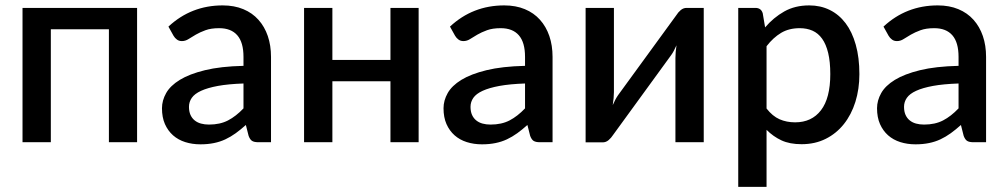

<svg xmlns="http://www.w3.org/2000/svg" viewBox="-20 -540 3824 729"><path d="M500.5 0H393.5V-429H173V0H65.5V-510H500.5Z M904.5 -223Q847 -221 807.5 -213.8Q768 -206.5 743.5 -195.2Q719 -184 708.2 -168.5Q697.5 -153 697.5 -134.5Q697.5 -116.5 703.2 -103.8Q709 -91 719.2 -82.8Q729.5 -74.5 743.2 -70.8Q757 -67 773.5 -67Q815.5 -67 845.8 -82.8Q876 -98.5 904.5 -128.5ZM619.5 -439Q706 -519.5 825.5 -519.5Q869.5 -519.5 903.8 -505.2Q938 -491 961.2 -465Q984.5 -439 996.8 -403.2Q1009 -367.5 1009 -324V0H961Q945.5 0 937.5 -4.8Q929.5 -9.5 924 -24L913.5 -65.5Q894 -48 875 -34.2Q856 -20.5 835.8 -11Q815.5 -1.5 792.2 3.2Q769 8 741 8Q710 8 683.2 -0.5Q656.5 -9 637 -26.2Q617.5 -43.5 606.2 -69Q595 -94.5 595 -129Q595 -158.5 610.8 -186.5Q626.5 -214.5 662.8 -236.8Q699 -259 758.2 -273.5Q817.5 -288 904.5 -290V-324Q904.5 -379 881 -406Q857.5 -433 812 -433Q781 -433 760 -425.2Q739 -417.5 723.5 -408.5Q708 -399.5 696 -391.8Q684 -384 670.5 -384Q659.5 -384 651.8 -389.8Q644 -395.5 639 -404Z M1569.5 -510V0H1462.5V-231.5H1242V0H1134.5V-510H1242V-312.5H1462.5V-510Z M1973.5 -223Q1916 -221 1876.5 -213.8Q1837 -206.5 1812.5 -195.2Q1788 -184 1777.2 -168.5Q1766.5 -153 1766.5 -134.5Q1766.5 -116.5 1772.2 -103.8Q1778 -91 1788.2 -82.8Q1798.5 -74.5 1812.2 -70.8Q1826 -67 1842.5 -67Q1884.5 -67 1914.8 -82.8Q1945 -98.5 1973.5 -128.5ZM1688.5 -439Q1775 -519.5 1894.5 -519.5Q1938.5 -519.5 1972.8 -505.2Q2007 -491 2030.2 -465Q2053.5 -439 2065.8 -403.2Q2078 -367.5 2078 -324V0H2030Q2014.5 0 2006.5 -4.8Q1998.5 -9.5 1993 -24L1982.5 -65.5Q1963 -48 1944 -34.2Q1925 -20.5 1904.8 -11Q1884.5 -1.5 1861.2 3.2Q1838 8 1810 8Q1779 8 1752.2 -0.5Q1725.5 -9 1706 -26.2Q1686.5 -43.5 1675.2 -69Q1664 -94.5 1664 -129Q1664 -158.5 1679.8 -186.5Q1695.5 -214.5 1731.8 -236.8Q1768 -259 1827.2 -273.5Q1886.5 -288 1973.5 -290V-324Q1973.5 -379 1950 -406Q1926.5 -433 1881 -433Q1850 -433 1829 -425.2Q1808 -417.5 1792.5 -408.5Q1777 -399.5 1765 -391.8Q1753 -384 1739.5 -384Q1728.5 -384 1720.8 -389.8Q1713 -395.5 1708 -404Z M2652 -510V0H2544.5V-319.5Q2544.5 -330 2545.5 -342.5Q2546.5 -355 2548.5 -368Q2543.5 -357 2538.8 -347.8Q2534 -338.5 2528.5 -331L2307 -26.5Q2301 -17 2291 -8.2Q2281 0.5 2268.5 0.5H2203.5V-510H2311V-190.5Q2311 -180 2309.8 -167Q2308.5 -154 2306.5 -141Q2316.5 -164 2327 -179L2548.5 -483Q2554.5 -493 2564.5 -501.5Q2574.5 -510 2587 -510Z M2890.5 -128Q2913 -99 2939.8 -87.2Q2966.5 -75.5 2999 -75.5Q3062 -75.5 3097.2 -121.5Q3132.5 -167.5 3132.5 -258.5Q3132.5 -305.5 3124.5 -338.8Q3116.5 -372 3101.5 -393Q3086.5 -414 3065 -423.5Q3043.5 -433 3016.5 -433Q2975.5 -433 2945.8 -415.2Q2916 -397.5 2890.5 -364.5ZM2885 -436Q2917 -473.5 2957.8 -496.5Q2998.5 -519.5 3052.5 -519.5Q3095.5 -519.5 3130.5 -502.2Q3165.5 -485 3190.5 -452Q3215.5 -419 3229.2 -370.2Q3243 -321.5 3243 -258.5Q3243 -202 3227.8 -153.2Q3212.5 -104.5 3184 -68.8Q3155.5 -33 3115 -12.8Q3074.5 7.5 3023.5 7.5Q2978.5 7.5 2947.2 -7Q2916 -21.5 2890.5 -47V169.5H2783V-510H2848Q2870 -510 2876 -489.5Z M3619.5 -223Q3562 -221 3522.5 -213.8Q3483 -206.5 3458.5 -195.2Q3434 -184 3423.2 -168.5Q3412.5 -153 3412.5 -134.5Q3412.5 -116.5 3418.2 -103.8Q3424 -91 3434.2 -82.8Q3444.5 -74.5 3458.2 -70.8Q3472 -67 3488.5 -67Q3530.5 -67 3560.8 -82.8Q3591 -98.5 3619.5 -128.5ZM3334.5 -439Q3421 -519.5 3540.5 -519.5Q3584.5 -519.5 3618.8 -505.2Q3653 -491 3676.2 -465Q3699.5 -439 3711.8 -403.2Q3724 -367.5 3724 -324V0H3676Q3660.5 0 3652.5 -4.8Q3644.5 -9.5 3639 -24L3628.5 -65.5Q3609 -48 3590 -34.2Q3571 -20.5 3550.8 -11Q3530.5 -1.5 3507.2 3.2Q3484 8 3456 8Q3425 8 3398.2 -0.5Q3371.5 -9 3352 -26.2Q3332.5 -43.5 3321.2 -69Q3310 -94.5 3310 -129Q3310 -158.5 3325.8 -186.5Q3341.5 -214.5 3377.8 -236.8Q3414 -259 3473.2 -273.5Q3532.5 -288 3619.5 -290V-324Q3619.5 -379 3596 -406Q3572.5 -433 3527 -433Q3496 -433 3475 -425.2Q3454 -417.5 3438.5 -408.5Q3423 -399.5 3411 -391.8Q3399 -384 3385.5 -384Q3374.5 -384 3366.8 -389.8Q3359 -395.5 3354 -404Z"/></svg>

Font: Lato 2
Style: Regular
Weight: 600
Designer: Lukasz Dziedzic with Adam Twardoch and Botio Nikoltchev
Foundry: tyPoland Lukasz Dziedzic
Version: Version 2.015; 2015-08-06; http://www.latofonts.com/